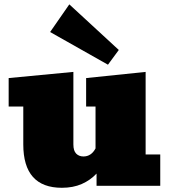

<svg xmlns="http://www.w3.org/2000/svg" viewBox="-20 -869 792 898"><path d="M269.5 9.3Q88.9 9.3 88.9 -193.8V-370.6H20.5V-503.9L323.2 -532.7V-193.4Q323.2 -163.6 336.4 -150.4Q349.6 -137.2 370.1 -137.2Q406.7 -137.2 426.8 -174.8V-370.6H382.8V-503.9L661.1 -532.7V-146.5H729.5V0H431.6V-57.1Q402.3 -25.9 362.1 -8.3Q321.8 9.3 269.5 9.3ZM484.9 -566.4 214.4 -719.2 304.2 -848.6 535.6 -635.3Z"/></svg>

Font: Bevan
Style: Regular
Weight: 400
Designer: Vernon Adams
Foundry: Vernon Adams
Version: Version 2.100; ttfautohint (v1.8.3)